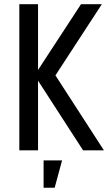

<svg xmlns="http://www.w3.org/2000/svg" viewBox="-20 -707 521 903"><path d="M70.9 0H158.9V-327.6L370.7 0H468.7L240.7 -352.4L459 -687.3H361L158.9 -378V-687.3H70.9ZM185 175.9H237.1L272 47.3H185Z"/></svg>

Font: Secuela Black
Style: Regular
Weight: 900
Designer: Fernando Haro
Foundry: deFharo
Version: Version 1.704